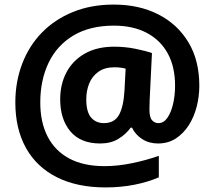

<svg xmlns="http://www.w3.org/2000/svg" viewBox="-20 -739 938 839"><path d="M851 -364Q851 -318 839.5 -273Q828 -228 805 -192Q782 -156 748.5 -134Q715 -112 670 -112Q631 -112 601 -131.5Q571 -151 557 -181H551Q530 -152 497 -132Q464 -112 418 -112Q332 -112 287.5 -165Q243 -218 243 -305Q243 -371 270.5 -423Q298 -475 351 -505Q404 -535 479 -535Q526 -535 571 -526Q616 -517 644 -507L634 -302Q634 -292 633.5 -281Q633 -270 633 -260Q633 -226 644.5 -213.5Q656 -201 672 -201Q695 -201 711 -223.5Q727 -246 736 -283.5Q745 -321 745 -365Q745 -447 713 -505.5Q681 -564 621 -595.5Q561 -627 478 -627Q373 -627 301 -584Q229 -541 192.5 -465Q156 -389 156 -291Q156 -205 188 -142.5Q220 -80 282.5 -46.5Q345 -13 437 -13Q495 -13 557.5 -26Q620 -39 674 -58V36Q625 57 566 68.5Q507 80 441 80Q317 80 228.5 35.5Q140 -9 93.5 -92.5Q47 -176 47 -291Q47 -382 77 -460.5Q107 -539 163 -596.5Q219 -654 298.5 -686.5Q378 -719 477 -719Q588 -719 672 -676Q756 -633 803.5 -554Q851 -475 851 -364ZM357 -305Q357 -250 378 -225.5Q399 -201 434 -201Q480 -201 500 -237Q520 -273 524 -344L529 -439Q518 -442 506 -443.5Q494 -445 480 -445Q437 -445 409.5 -425Q382 -405 369.5 -373.5Q357 -342 357 -305Z"/></svg>

Font: Noto Sans Cherokee
Style: Regular
Weight: 400
Designer: Monotype Design Team
Foundry: Monotype Imaging Inc.
Version: Version 2.001